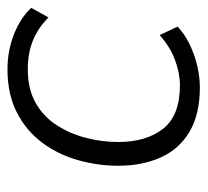

<svg xmlns="http://www.w3.org/2000/svg" viewBox="-40 -494 542 501"><g transform="rotate(-90 230.5 -243.0)"><path d="M253 8Q184 8 138.5 -18.5Q93 -45 71 -93.5Q49 -142 49 -205Q49 -258 63.5 -309.5Q78 -361 108.5 -402.5Q139 -444 187 -469Q235 -494 301 -494Q349 -494 392 -477Q435 -460 461 -432L436 -387Q409 -414 376 -427.5Q343 -441 301 -441Q250 -441 214 -421Q178 -401 155.5 -366.5Q133 -332 122 -290Q111 -248 111 -205Q111 -132 145.5 -88Q180 -44 259 -44Q291 -44 325.5 -57Q360 -70 390 -97L412 -50Q393 -32 366.5 -19Q340 -6 310.5 1Q281 8 253 8Z"/></g></svg>

Font: Nunito Sans 12pt Light
Style: Italic
Weight: 300
Italic angle: -9°
Designer: Vernon Adams
Foundry: Vernon Adams
Version: Version 3.101;gftools[0.9.27]